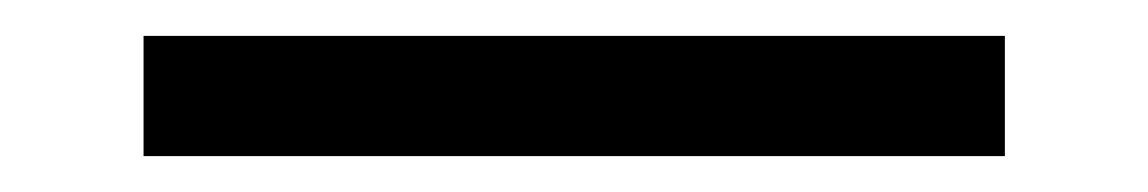

<svg xmlns="http://www.w3.org/2000/svg" viewBox="-20 5 640 107"><path d="M60 92V25H540V92Z"/></svg>

Font: Pitagon Sans Mono Light
Style: Regular
Weight: 300
Monospace: yes
Designer: Travis Tran
Foundry: Pitagon
Version: Version 1.001; ttfautohint (v1.8.4.7-5d5b);gftools[0.9.26]